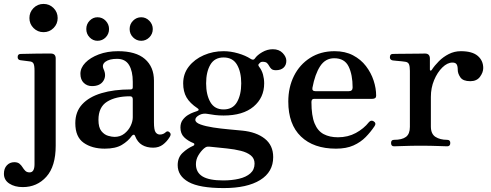

<svg xmlns="http://www.w3.org/2000/svg" viewBox="-50 -746 2504 979"><path d="M66 208Q25 208 -2.5 190Q-30 172 -30 140Q-30 113 -15 97Q0 81 23 81Q40 81 49.5 89Q59 97 65 107Q71 117 79 125Q87 133 101 133Q126 133 126 91V-385Q126 -413 120.5 -422.5Q115 -432 101 -433Q94 -434 77.5 -436Q61 -438 54 -439Q40 -441 40 -455Q40 -471 56 -471Q59 -471 80.5 -471.5Q102 -472 129.5 -472.5Q157 -473 180 -473Q203 -473 209 -473Q234 -473 234 -448V-3Q234 102 186.5 155Q139 208 66 208ZM172 -582Q142 -582 121 -603Q100 -624 100 -654Q100 -684 121 -705Q142 -726 172 -726Q202 -726 223 -705Q244 -684 244 -654Q244 -624 223 -603Q202 -582 172 -582Z M484 12Q419 12 376.5 -18Q334 -48 334 -118Q334 -176 369 -214Q404 -252 467.5 -271Q531 -290 616 -290Q627 -290 627 -301V-329Q627 -383 608 -414.5Q589 -446 547 -446Q508 -446 488 -431.5Q468 -417 478 -394Q494 -360 477 -333.5Q460 -307 419 -307Q394 -307 377 -323.5Q360 -340 360 -370Q360 -400 385 -426Q410 -452 453.5 -468.5Q497 -485 552 -485Q643 -485 689 -445Q735 -405 735 -335V-123Q735 -83 743.5 -71.5Q752 -60 765 -60Q775 -60 782.5 -63.5Q790 -67 794 -71Q805 -82 816 -70Q821 -65 820 -59Q819 -53 815 -47Q801 -24 780.5 -8.5Q760 7 731 7Q698 7 674.5 -7Q651 -21 639 -52Q636 -60 631 -59Q626 -58 622 -53Q603 -26 571 -7Q539 12 484 12ZM534 -48Q563 -48 584 -64.5Q605 -81 616 -104Q627 -127 627 -148V-240Q627 -255 613 -255Q540 -255 496 -227.5Q452 -200 452 -135Q452 -96 467 -77.5Q482 -59 501.5 -53.5Q521 -48 534 -48ZM670 -538Q646 -538 628.5 -555.5Q611 -573 611 -598Q611 -623 628.5 -640.5Q646 -658 670 -658Q694 -658 711.5 -640Q729 -622 729 -598Q729 -573 711.5 -555.5Q694 -538 670 -538ZM447 -538Q424 -538 407 -555.5Q390 -573 390 -598Q390 -623 407 -640.5Q424 -658 447 -658Q472 -658 489 -640Q506 -622 506 -598Q506 -573 489 -555.5Q472 -538 447 -538Z M1091 213Q967 213 911.5 182Q856 151 856 96Q856 57 881 33.5Q906 10 936 -3Q941 -5 941 -10Q941 -15 937 -16Q907 -28 888.5 -46.5Q870 -65 870 -96Q870 -119 881.5 -134.5Q893 -150 908.5 -159.5Q924 -169 937.5 -173.5Q951 -178 956 -180Q964 -183 963 -187Q962 -191 957 -194Q918 -220 901 -249.5Q884 -279 884 -321Q884 -370 913 -407Q942 -444 989 -464.5Q1036 -485 1090 -485Q1126 -485 1164 -474Q1202 -463 1228 -446Q1242 -437 1249 -447Q1261 -465 1287 -480Q1313 -495 1341 -495Q1373 -495 1391.5 -475.5Q1410 -456 1410 -436Q1410 -414 1396 -401Q1382 -388 1357 -388Q1341 -388 1334 -394.5Q1327 -401 1322.5 -409.5Q1318 -418 1311.5 -424.5Q1305 -431 1288 -431Q1281 -431 1276 -426.5Q1271 -422 1269 -419Q1265 -414 1271 -406Q1285 -388 1291 -366Q1297 -344 1297 -321Q1297 -248 1243 -202.5Q1189 -157 1090 -157Q1066 -157 1046 -159.5Q1026 -162 1010 -165Q985 -170 965.5 -159Q946 -148 946 -135Q946 -121 972 -111.5Q998 -102 1037 -96Q1076 -90 1116 -86.5Q1156 -83 1185 -80Q1257 -73 1300 -39Q1343 -5 1343 55Q1343 131 1276.5 172Q1210 213 1091 213ZM1088 174Q1132 174 1168.5 165.5Q1205 157 1226.5 138Q1248 119 1248 88Q1248 62 1229 46.5Q1210 31 1178 23Q1146 15 1107.5 11Q1069 7 1030 3Q1016 1 1007.5 2Q999 3 990 11Q974 25 961.5 46Q949 67 949 91Q949 133 982.5 153.5Q1016 174 1088 174ZM1090 -188Q1137 -188 1158.5 -225.5Q1180 -263 1180 -321Q1180 -379 1158.5 -416Q1137 -453 1090 -453Q1044 -453 1022.5 -416Q1001 -379 1001 -321Q1001 -263 1022.5 -225.5Q1044 -188 1090 -188Z M1663 12Q1549 12 1484.5 -50Q1420 -112 1420 -228Q1420 -301 1449 -359Q1478 -417 1531.5 -451Q1585 -485 1656 -485Q1710 -485 1750 -464Q1790 -443 1816 -409Q1842 -375 1855 -335.5Q1868 -296 1868 -258Q1868 -242 1848 -242H1552Q1538 -242 1538 -226Q1538 -156 1554 -117Q1570 -78 1600.5 -62Q1631 -46 1673 -46Q1724 -46 1764.5 -68Q1805 -90 1831 -123Q1842 -136 1856 -127Q1870 -118 1860 -103Q1840 -73 1814.5 -47Q1789 -21 1752.5 -4.5Q1716 12 1663 12ZM1559 -281H1728Q1748 -281 1748 -300Q1748 -365 1727.5 -407Q1707 -449 1654 -449Q1609 -449 1582.5 -408.5Q1556 -368 1543 -298Q1540 -281 1559 -281Z M1959 0Q1944 0 1944 -17Q1944 -33 1959 -33Q2000 -33 2020 -48Q2040 -63 2040 -99V-385Q2040 -407 2035.5 -418Q2031 -429 2017 -431Q2012 -432 1998 -433.5Q1984 -435 1970.5 -436Q1957 -437 1952 -438Q1938 -441 1938 -454Q1938 -471 1953 -471Q1956 -471 1979.5 -471.5Q2003 -472 2032.5 -472Q2062 -472 2086.5 -472.5Q2111 -473 2117 -473Q2142 -473 2142 -447V-391Q2142 -387 2145 -386Q2148 -385 2151 -389Q2166 -412 2188 -434Q2210 -456 2238.5 -470.5Q2267 -485 2300 -485Q2358 -485 2386 -461Q2414 -437 2414 -399Q2414 -377 2397.5 -354.5Q2381 -332 2348 -332Q2311 -332 2297.5 -351.5Q2284 -371 2284 -390Q2284 -410 2278 -418.5Q2272 -427 2257 -427Q2231 -427 2205.5 -402Q2180 -377 2163.5 -337.5Q2147 -298 2147 -252V-101Q2147 -63 2170.5 -48Q2194 -33 2230 -33Q2246 -33 2246 -17Q2246 0 2230 0Q2220 0 2183.5 -1.5Q2147 -3 2093 -3Q2047 -3 2008.5 -1.5Q1970 0 1959 0Z"/></svg>

Font: Zen Antique Soft
Style: Regular
Weight: 400
Designer: Yoshimichi Ohira
Foundry: Positype
Version: Version 1.001